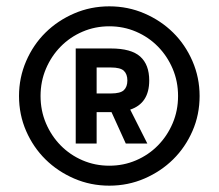

<svg xmlns="http://www.w3.org/2000/svg" viewBox="-20 -728 690 606"><path d="M325 -142Q266 -142 214 -164.5Q162 -187 123.5 -225Q85 -263 62.5 -314.5Q40 -366 40 -425Q40 -483 62.5 -535Q85 -587 123.5 -625Q162 -663 214 -685.5Q266 -708 325 -708Q384 -708 436 -685.5Q488 -663 526.5 -625Q565 -587 587.5 -535Q610 -483 610 -425Q610 -366 587.5 -314.5Q565 -263 526.5 -225Q488 -187 436 -164.5Q384 -142 325 -142ZM325 -205Q370 -205 409.5 -222Q449 -239 478.5 -269Q508 -299 525 -339Q542 -379 542 -425Q542 -471 525 -511Q508 -551 478.5 -581Q449 -611 409.5 -628Q370 -645 325 -645Q280 -645 240.5 -628Q201 -611 171.5 -581Q142 -551 125 -511Q108 -471 108 -425Q108 -379 125 -339Q142 -299 171.5 -269Q201 -239 240.5 -222Q280 -205 325 -205ZM332 -374H285V-275H219V-575H330Q394 -575 422.5 -549.5Q451 -524 451 -474Q451 -402 391 -382L445 -275H377ZM285 -515V-433H330Q360 -433 371 -443.5Q382 -454 382 -474Q382 -494 371 -504.5Q360 -515 330 -515Z"/></svg>

Font: PT Root UI Web Medium
Style: Regular
Weight: 500
Designer: Vitaly Kuzmin
Foundry: ParaType Ltd.
Version: Version 1.001W